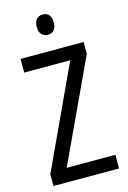

<svg xmlns="http://www.w3.org/2000/svg" viewBox="-136 -980 696 1044"><g transform="rotate(-15 212.0 -458.0)"><path d="M215 -916C184 -916 166 -897 166 -858C166 -822 185 -802 215 -802C244 -802 262 -822 262 -858C262 -896 245 -916 215 -916ZM399 0V-77H125L391 -647V-714H36V-637H295L30 -66V0Z"/></g></svg>

Font: Noto Sans Gujarati Condensed
Style: Regular
Weight: 400
Width: 3
Designer: Jelle Bosma - Monotype Design Team, Universal Thirst
Foundry: Monotype Imaging Inc.
Version: Version 2.106